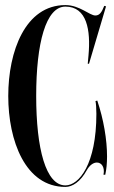

<svg xmlns="http://www.w3.org/2000/svg" viewBox="-20 -728 450 756"><path d="M356 -330C358 -321 359.5 -301 359.5 -280C359.5 -82 291.5 2 237.5 2C160.5 2 122.5 -142 122.5 -350C122.5 -558 160.5 -702 237.5 -702C322.5 -702 337.5 -609 328.5 -510L325.5 -477H330.5L397.5 -703L390.5 -705C380.5 -679 371.5 -667 355.5 -667C332.5 -667 293.5 -708 237.5 -708C79.5 -708 12.5 -526 12.5 -350C12.5 -174 79.5 8 237.5 8C265 8 296.5 -12 321.5 -57.5C333.5 -78.8 348.5 -88 361.5 -88C380 -88 393.5 -69.5 387.5 -40H394.5C399 -60.5 401.5 -85 401.5 -112C401.5 -177.5 388 -258 363 -332Z"/></svg>

Font: Picaflor 72 pt
Style: Regular
Weight: 400
Designer: Ariel Martín Pérez
Foundry: Tunera Type Foundry
Version: Version 1.000;hotconv 1.0.109;makeotfexe 2.5.65596